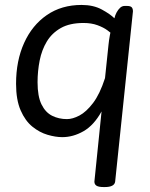

<svg xmlns="http://www.w3.org/2000/svg" viewBox="-20 -549 606 777"><path d="M310 -529Q358 -529 392 -510.5Q426 -492 443 -475Q446 -488 452 -499Q458 -510 466 -517.5Q474 -525 485 -525H493Q508 -525 513 -519.5Q518 -514 518 -503L446 186Q443 208 404 208H400Q379 208 370.5 202.5Q362 197 362 186L391 -98Q360 -42 318 -18Q276 6 232 6Q205 6 172.5 -3.5Q140 -13 111 -36.5Q82 -60 63.5 -102.5Q45 -145 45 -210Q45 -303 77.5 -375Q110 -447 169.5 -488Q229 -529 310 -529ZM318 -456Q262 -456 226 -435.5Q190 -415 169.5 -381Q149 -347 140.5 -304Q132 -261 132 -216Q132 -159 148 -126.5Q164 -94 191 -80.5Q218 -67 251 -67Q274 -67 301.5 -81.5Q329 -96 356.5 -132Q384 -168 405 -233L419 -367Q421 -387 424.5 -405.5Q428 -424 431 -438L437 -408Q430 -415 414.5 -426.5Q399 -438 374.5 -447Q350 -456 318 -456Z"/></svg>

Font: Asap VF Beta
Style: Italic
Weight: 400
Italic angle: -6°
Designer: Pablo Cosgaya
Foundry: Pablo Cosgaya
Version: Version 1.007